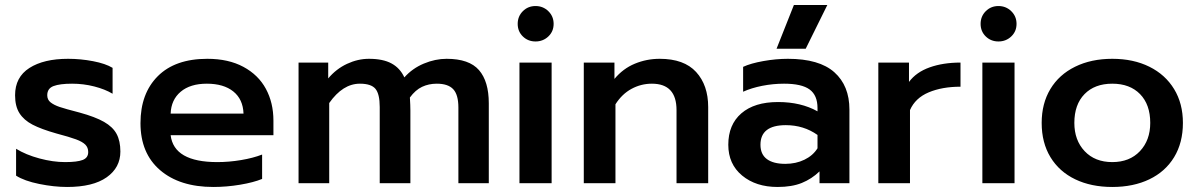

<svg xmlns="http://www.w3.org/2000/svg" viewBox="-20 -729 4767 764"><path d="M44 -30V-137Q83 -113 137 -98.5Q191 -84 239 -84Q287 -84 309 -92.5Q331 -101 331 -124Q331 -142 319.5 -153.5Q308 -165 282.5 -174.5Q257 -184 204 -198Q144 -215 109.5 -233Q75 -251 57.5 -278.5Q40 -306 40 -350Q40 -422 97 -458.5Q154 -495 251 -495Q301 -495 350.5 -485.5Q400 -476 428 -459V-356Q398 -374 355 -385Q312 -396 267 -396Q218 -396 193 -386.5Q168 -377 168 -350Q168 -332 181.5 -321.5Q195 -311 217 -303.5Q239 -296 297 -281Q359 -264 394 -244Q429 -224 444 -196Q459 -168 459 -126Q459 -62 404.5 -23.5Q350 15 247 15Q195 15 136 3Q77 -9 44 -30Z M539 -239Q539 -357 608 -426Q677 -495 805 -495Q889 -495 948.5 -463Q1008 -431 1038 -375.5Q1068 -320 1068 -249V-191H659Q672 -84 845 -84Q891 -84 939 -92Q987 -100 1023 -114V-17Q989 -3 935.5 6Q882 15 829 15Q695 15 617 -52Q539 -119 539 -239ZM949 -277Q947 -334 908.5 -365Q870 -396 803 -396Q737 -396 699 -364Q661 -332 659 -277Z M1168 -480H1286V-417Q1318 -455 1361 -475Q1404 -495 1448 -495Q1504 -495 1538 -476.5Q1572 -458 1589 -421Q1621 -457 1666.5 -476Q1712 -495 1757 -495Q1847 -495 1886 -450Q1925 -405 1925 -318V0H1804V-301Q1804 -352 1783.5 -374Q1763 -396 1718 -396Q1686 -396 1659.5 -383.5Q1633 -371 1611 -341Q1613 -309 1613 -289V0H1491V-303Q1491 -355 1474 -375.5Q1457 -396 1412 -396Q1344 -396 1290 -319V0H1168Z M2040 -634Q2040 -664 2060.5 -684.5Q2081 -705 2111 -705Q2141 -705 2162 -684.5Q2183 -664 2183 -634Q2183 -604 2162 -584Q2141 -564 2111 -564Q2081 -564 2060.5 -584Q2040 -604 2040 -634ZM2047 -480H2175V0H2047Z M2303 -480H2425V-415Q2459 -456 2506 -475.5Q2553 -495 2605 -495Q2702 -495 2750 -442.5Q2798 -390 2798 -303V0H2672V-291Q2672 -396 2574 -396Q2531 -396 2493 -375.5Q2455 -355 2429 -314V0H2303Z M3139 -709H3272L3186 -535H3070ZM2878 -153Q2878 -233 2930 -278Q2982 -323 3076 -323Q3167 -323 3233 -286V-299Q3233 -350 3201.5 -373Q3170 -396 3100 -396Q3056 -396 3013 -387.5Q2970 -379 2937 -364V-463Q2967 -477 3017.5 -486Q3068 -495 3115 -495Q3240 -495 3300 -441.5Q3360 -388 3360 -293V0H3241V-47Q3210 -17 3170.5 -1Q3131 15 3074 15Q2988 15 2933 -30.5Q2878 -76 2878 -153ZM3233 -139V-192Q3178 -231 3107 -231Q3006 -231 3006 -153Q3006 -115 3031.5 -96Q3057 -77 3105 -77Q3147 -77 3181 -93.5Q3215 -110 3233 -139Z M3475 -480H3597V-403Q3626 -442 3679.5 -461Q3733 -480 3802 -480V-384Q3729 -384 3675.5 -361.5Q3622 -339 3601 -291V0H3475Z M3882 -634Q3882 -664 3902.5 -684.5Q3923 -705 3953 -705Q3983 -705 4004 -684.5Q4025 -664 4025 -634Q4025 -604 4004 -584Q3983 -564 3953 -564Q3923 -564 3902.5 -584Q3882 -604 3882 -634ZM3889 -480H4017V0H3889Z M4125 -240Q4125 -317 4159.5 -374.5Q4194 -432 4258 -463.5Q4322 -495 4406 -495Q4490 -495 4553.5 -463.5Q4617 -432 4652 -374.5Q4687 -317 4687 -240Q4687 -161 4652 -103.5Q4617 -46 4553.5 -15.5Q4490 15 4406 15Q4322 15 4258.5 -15.5Q4195 -46 4160 -103.5Q4125 -161 4125 -240ZM4557 -240Q4557 -313 4516.5 -354.5Q4476 -396 4406 -396Q4336 -396 4295.5 -354.5Q4255 -313 4255 -240Q4255 -171 4296 -127.5Q4337 -84 4406 -84Q4475 -84 4516 -127.5Q4557 -171 4557 -240Z"/></svg>

Font: Prompt Medium
Style: Regular
Weight: 500
Designer: Katatrad Team
Foundry: CadsonDemak
Version: Version 1.001